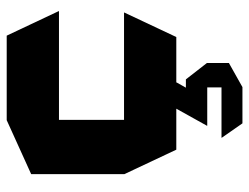

<svg xmlns="http://www.w3.org/2000/svg" viewBox="-107 -452 761 587"><g transform="rotate(-90 273.5 -158.5)"><path d="M109.4 0 34.6 -158.8V-159.8H528.6V-158.8L453.8 0ZM34.6 -159.8V-443.7L199.6 -518.5H200.6V-159.8ZM200.6 -358.7V-518.5H458L532.9 -359.7V-358.7ZM262.2 94.6 284.4 29.3H324.3L374.4 93.6V94.6ZM182.6 94.6V93.6L234.7 0H314.9V1L262.2 94.6ZM189.9 202.2 146 139.2V138.2H299.7V202.2ZM299.7 202.2V94.6H374.4V160.8L300.7 202.2Z"/></g></svg>

Font: Foldit Thin
Style: Regular
Weight: 100
Designer: Sophia Tai
Foundry: Sophia Tai
Version: Version 1.003